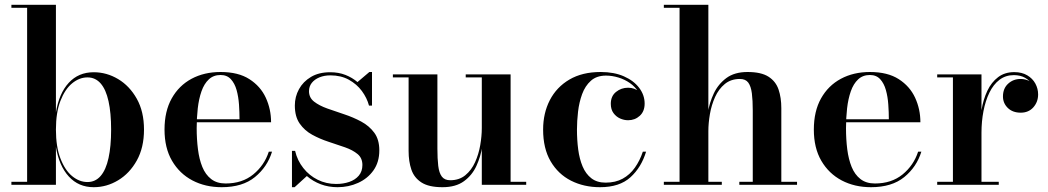

<svg xmlns="http://www.w3.org/2000/svg" viewBox="-20 -770 4366 800"><path d="M370.5 10Q307.5 10 266.8 -34.5Q226 -79 213 -158V0H27.5V-12.5H93V-737.5H27.5V-750H213V-301.5Q226 -381 266.5 -425Q307 -469 370.5 -469Q424.5 -469 472.2 -440.5Q520 -412 550 -358.5Q580 -305 580 -230Q580 -155 550 -101.2Q520 -47.5 472.2 -18.8Q424.5 10 370.5 10ZM344.5 -11.5Q377.5 -11.5 399.5 -37Q421.5 -62.5 432.2 -111.5Q443 -160.5 443 -230Q443 -299.5 432.2 -348.2Q421.5 -397 399.5 -422.2Q377.5 -447.5 344.5 -447.5Q310.5 -447.5 280.5 -422.8Q250.5 -398 231.8 -349.8Q213 -301.5 213 -230Q213 -158.5 231.8 -109.8Q250.5 -61 280.5 -36.2Q310.5 -11.5 344.5 -11.5Z M903.5 10Q835.5 10 781.8 -18.2Q728 -46.5 696.8 -100Q665.5 -153.5 665.5 -230Q665.5 -306.5 695.5 -360Q725.5 -413.5 778.2 -441.8Q831 -470 899 -470Q973 -470 1019.2 -440.2Q1065.5 -410.5 1087.5 -362.8Q1109.5 -315 1109.5 -260.5H732.5V-273H978Q978 -302.5 975.8 -334.8Q973.5 -367 965.8 -394.8Q958 -422.5 942 -440Q926 -457.5 899 -457.5Q869.5 -457.5 850 -439.2Q830.5 -421 819.5 -389.5Q808.5 -358 804 -318.5Q799.5 -279 799.5 -236Q799.5 -190 804.8 -148.2Q810 -106.5 823 -74.5Q836 -42.5 859.8 -24Q883.5 -5.5 920 -5.5Q989 -5.5 1035.2 -43.2Q1081.5 -81 1100 -138H1113.5Q1094 -74.5 1042.2 -32.2Q990.5 10 903.5 10Z M1196.5 10V-141.5H1209.5Q1219 -101 1243.8 -69.8Q1268.5 -38.5 1303.8 -21Q1339 -3.5 1380.5 -3.5Q1410.5 -3.5 1435.2 -12Q1460 -20.5 1475 -38.2Q1490 -56 1490 -82.5Q1490 -111.5 1469.8 -128.2Q1449.5 -145 1417.5 -156.2Q1385.5 -167.5 1349.2 -179.2Q1313 -191 1281 -208.5Q1249 -226 1228.8 -255Q1208.5 -284 1208.5 -330.5Q1208.5 -367 1225.8 -398.5Q1243 -430 1275.8 -449.5Q1308.5 -469 1356 -469Q1391 -469 1419.5 -457.8Q1448 -446.5 1469.5 -428L1519 -470H1530V-330H1517.5Q1509 -362 1487.8 -390.8Q1466.5 -419.5 1433.5 -437.8Q1400.5 -456 1356.5 -456Q1331.5 -456 1311.2 -447.8Q1291 -439.5 1279.2 -424.8Q1267.5 -410 1267.5 -390Q1267.5 -363 1288.8 -346.5Q1310 -330 1343.5 -318Q1377 -306 1414.2 -293.8Q1451.5 -281.5 1485 -263.5Q1518.5 -245.5 1539.5 -217Q1560.5 -188.5 1560.5 -143.5Q1560.5 -94.5 1536.2 -60.2Q1512 -26 1472.2 -8Q1432.5 10 1386.5 10Q1349 10 1316.5 -2.2Q1284 -14.5 1258.5 -36.5L1207.5 10Z M1823.5 10Q1766.5 10 1736 -9.8Q1705.5 -29.5 1694 -63.5Q1682.5 -97.5 1682.5 -141V-447.5H1617V-460H1802.5V-150.5Q1802.5 -108.5 1806 -79Q1809.5 -49.5 1821 -34.2Q1832.5 -19 1856 -19Q1893.5 -19 1919 -40Q1944.5 -61 1959.5 -94.2Q1974.5 -127.5 1981 -165.2Q1987.5 -203 1987.5 -236.5L1996 -239Q1996 -203.5 1989.5 -160.8Q1983 -118 1965.2 -79Q1947.5 -40 1913.2 -15Q1879 10 1823.5 10ZM1987.5 0V-447.5H1920.5V-460H2107.5V-12.5H2172.5V0Z M2480 10Q2413 10 2359.2 -17.2Q2305.5 -44.5 2274.2 -98Q2243 -151.5 2243 -230Q2243 -298.5 2271 -352.8Q2299 -407 2352.5 -438.5Q2406 -470 2483 -470Q2538.5 -470 2579.5 -452Q2620.5 -434 2643.2 -404Q2666 -374 2666 -338.5Q2666 -306 2645.8 -287.5Q2625.5 -269 2597 -269Q2580.5 -269 2564 -276.2Q2547.5 -283.5 2536.2 -298.8Q2525 -314 2525 -337.5Q2525 -369.5 2546.8 -387Q2568.5 -404.5 2597 -404.5Q2624 -404.5 2644.5 -387.5Q2665 -370.5 2665 -338.5H2653.5Q2653.5 -365.5 2640 -387Q2626.5 -408.5 2604.8 -423.8Q2583 -439 2556.8 -447Q2530.5 -455 2505 -455Q2466 -455 2442 -433.5Q2418 -412 2405.5 -377.8Q2393 -343.5 2388.5 -304.5Q2384 -265.5 2384 -230Q2384 -187 2389.2 -147.2Q2394.5 -107.5 2407.5 -76.5Q2420.5 -45.5 2444 -27.2Q2467.5 -9 2503.5 -9Q2544.5 -9 2574.5 -25.5Q2604.5 -42 2625.2 -71.2Q2646 -100.5 2658.5 -138H2672Q2652.5 -73 2607 -31.5Q2561.5 10 2480 10Z M2746 0V-12.5H2811.5V-737.5H2746V-750H2931.5V-12.5H2987.5V0ZM3060.5 0V-12.5H3116.5V-309.5Q3116.5 -351.5 3112.8 -381Q3109 -410.5 3097.8 -425.8Q3086.5 -441 3063 -441Q3025.5 -441 3000 -420Q2974.5 -399 2959.5 -365.8Q2944.5 -332.5 2938 -294.8Q2931.5 -257 2931.5 -223.5L2922 -221Q2922 -256.5 2929 -299.2Q2936 -342 2954.2 -380.8Q2972.5 -419.5 3006.5 -444.8Q3040.5 -470 3094.5 -470Q3151.5 -470 3182 -450.5Q3212.5 -431 3224 -397Q3235.5 -363 3235.5 -319.5V-12.5H3301V0Z M3609 10Q3541 10 3487.2 -18.2Q3433.5 -46.5 3402.2 -100Q3371 -153.5 3371 -230Q3371 -306.5 3401 -360Q3431 -413.5 3483.8 -441.8Q3536.5 -470 3604.5 -470Q3678.5 -470 3724.8 -440.2Q3771 -410.5 3793 -362.8Q3815 -315 3815 -260.5H3438V-273H3683.5Q3683.5 -302.5 3681.2 -334.8Q3679 -367 3671.2 -394.8Q3663.5 -422.5 3647.5 -440Q3631.5 -457.5 3604.5 -457.5Q3575 -457.5 3555.5 -439.2Q3536 -421 3525 -389.5Q3514 -358 3509.5 -318.5Q3505 -279 3505 -236Q3505 -190 3510.2 -148.2Q3515.5 -106.5 3528.5 -74.5Q3541.5 -42.5 3565.2 -24Q3589 -5.5 3625.5 -5.5Q3694.5 -5.5 3740.8 -43.2Q3787 -81 3805.5 -138H3819Q3799.5 -74.5 3747.8 -32.2Q3696 10 3609 10Z M4062 -217Q4062 -265.5 4069.5 -310.8Q4077 -356 4094 -391.8Q4111 -427.5 4138.8 -448.5Q4166.5 -469.5 4206 -469.5Q4238 -469.5 4260.2 -456.2Q4282.5 -443 4294 -421.8Q4305.5 -400.5 4305.5 -376.5Q4305.5 -345.5 4285.8 -323Q4266 -300.5 4233 -300.5Q4199.5 -300.5 4179.2 -320.2Q4159 -340 4159 -368Q4159 -401.5 4180.5 -421.2Q4202 -441 4232.5 -441Q4253 -441 4269.5 -432Q4286 -423 4295.2 -408.2Q4304.5 -393.5 4304.5 -376.5H4292.5Q4292.5 -397.5 4281.8 -416Q4271 -434.5 4251.2 -445.8Q4231.5 -457 4204.5 -457Q4170 -457 4144.5 -437.5Q4119 -418 4102.5 -384Q4086 -350 4077.8 -307Q4069.5 -264 4069.5 -217ZM4069.5 -460V-12.5H4141.5V0H3885V-12.5H3950.5V-447.5H3885V-460Z"/></svg>

Font: Bodoni Moda 18pt SemiBold
Style: Regular
Weight: 600
Designer: Owen Earl
Foundry: indestructible type
Version: Version 2.005